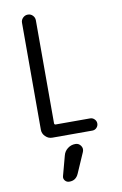

<svg xmlns="http://www.w3.org/2000/svg" viewBox="-106 -789 712 1118"><g transform="rotate(-10 250.0 -230.0)"><path d="M282.2 59.6H283.2Q302.7 59.6 314.5 76.2Q326.2 92.8 318.4 112.3L265.6 233.4Q249 270.5 210 269.5Q195.3 269.5 185.5 257.8Q175.8 246.1 179.7 231.4L210.9 115.2Q216.8 90.8 236.8 75.2Q256.8 59.6 282.2 59.6ZM157.2 0Q133.8 0 116.7 -17.1Q99.6 -34.2 99.6 -56.6V-689.5Q99.6 -706.1 111.8 -718.3Q124 -730.5 141.1 -730.5Q158.2 -730.5 169.9 -718.3Q181.6 -706.1 181.6 -689.5V-81.1Q181.6 -72.3 190.4 -72.3H393.6Q408.2 -72.3 418.9 -61.5Q429.7 -50.8 429.7 -36.1Q429.7 -21.5 419.4 -10.7Q409.2 0 393.6 0Z"/></g></svg>

Font: Rounded Mgen+ 2m regular
Style: Regular
Weight: 400
Designer: [Source Han Sans]
Ryoko NISHIZUKA  (kana & ideographs); Paul D. Hunt (Latin, Greek & Cyrillic); Wenlong ZHANG  (bopomofo
Version: Version 1.059.20150602